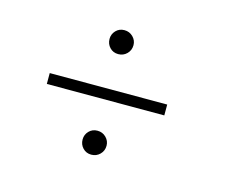

<svg xmlns="http://www.w3.org/2000/svg" viewBox="-65 -609 729 581"><g transform="rotate(15 300.0 -319.0)"><path d="M223 -477Q223 -492 233.5 -503Q244 -514 260 -514Q276 -514 287 -503Q298 -492 298 -477Q298 -461 287 -450Q276 -439 260 -439Q244 -439 233.5 -450Q223 -461 223 -477ZM75 -330H443V-296H75ZM223 -162Q223 -177 233.5 -188Q244 -199 260 -199Q276 -199 287 -188Q298 -177 298 -162Q298 -146 287 -135Q276 -124 260 -124Q244 -124 233.5 -135Q223 -146 223 -162Z"/></g></svg>

Font: Be Vietnam Thin
Style: Regular
Weight: 100
Designer: Gabriel Lam
Foundry: TypeRant
Version: Version 4.000